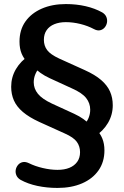

<svg xmlns="http://www.w3.org/2000/svg" viewBox="-20 -735 610 945"><path d="M263 190Q211 190 164 180Q117 170 81 150Q66 141 60.5 127.5Q55 114 57.5 100.5Q60 87 69 76.5Q78 66 91.5 63Q105 60 122 68Q152 83 190.5 92Q229 101 263 101Q297 101 321.5 91Q346 81 360 61.5Q374 42 374 14Q374 -15 358 -37Q342 -59 299 -78L173 -135Q123 -158 92.5 -184Q62 -210 48.5 -240.5Q35 -271 35 -308Q35 -355 58.5 -395Q82 -435 125 -463L115 -429Q97 -446 86.5 -471Q76 -496 76 -530Q76 -588 105 -629Q134 -670 185.5 -692.5Q237 -715 304 -715Q356 -715 401.5 -704.5Q447 -694 483 -674Q498 -665 503.5 -651.5Q509 -638 506.5 -624Q504 -610 495 -599.5Q486 -589 472.5 -586Q459 -583 442 -592Q412 -608 375.5 -617Q339 -626 304 -626Q272 -626 247.5 -616Q223 -606 209.5 -586.5Q196 -567 196 -539Q196 -510 212 -488.5Q228 -467 271 -447L397 -390Q448 -367 478 -341Q508 -315 521.5 -284.5Q535 -254 535 -217Q535 -170 511.5 -130Q488 -90 445 -62L455 -96Q473 -79 483.5 -53.5Q494 -28 494 5Q494 62 465 103.5Q436 145 384 167.5Q332 190 263 190ZM146 -330Q146 -299 166.5 -273.5Q187 -248 236 -225L345 -175Q371 -163 390.5 -149Q410 -135 422 -122L391 -118Q408 -135 416 -154.5Q424 -174 424 -195Q424 -227 404 -252.5Q384 -278 334 -300L225 -350Q199 -362 179.5 -376Q160 -390 148 -403L179 -407Q163 -391 154.5 -371Q146 -351 146 -330Z"/></svg>

Font: Nunito ExtraLight
Style: Bold
Weight: 700
Version: Version 3.602